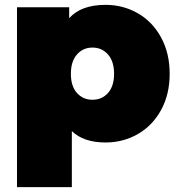

<svg xmlns="http://www.w3.org/2000/svg" viewBox="-20 -577 740 791"><path d="M679 -273Q679 -188 643.5 -123.5Q608 -59 547.5 -24.5Q487 10 415 10Q324 10 276 -37V194H50V-547H265V-502Q314 -557 415 -557Q487 -557 547.5 -522.5Q608 -488 643.5 -423Q679 -358 679 -273ZM450 -273Q450 -324 425 -352.5Q400 -381 361 -381Q322 -381 297 -352.5Q272 -324 272 -273Q272 -222 297 -194Q322 -166 361 -166Q400 -166 425 -194Q450 -222 450 -273Z"/></svg>

Font: Montserrat Alternates Black
Style: Regular
Weight: 900
Designer: Julieta Ulanovsky
Foundry: Julieta Ulanovsky
Version: Version 7.200